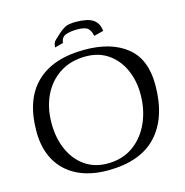

<svg xmlns="http://www.w3.org/2000/svg" viewBox="-121 -950 1041 1080"><g transform="rotate(-15 399.0 -410.0)"><path d="M416 -837Q484 -837 516 -815.5Q548 -794 552 -748L496 -734Q492 -761 476.5 -777.5Q461 -794 413 -794Q372 -794 345.5 -784Q319 -774 316 -741L267 -728Q267 -754 281.5 -768Q296 -782 315 -799Q332 -815 352.5 -826Q373 -837 416 -837ZM375 17Q272 17 197.5 -20.5Q123 -58 83 -128.5Q43 -199 43 -298Q43 -483 140.5 -578Q238 -673 423 -673Q578 -673 667.5 -601Q757 -529 757 -380Q757 -190 661.5 -86.5Q566 17 375 17ZM384 -21Q471 -21 533.5 -65.5Q596 -110 629.5 -185Q663 -260 663 -350Q663 -429 634 -493.5Q605 -558 550.5 -596.5Q496 -635 419 -635Q332 -635 268.5 -594Q205 -553 171 -482Q137 -411 137 -321Q137 -235 167 -167Q197 -99 252.5 -60Q308 -21 384 -21Z"/></g></svg>

Font: Luxurious Roman
Style: Regular
Weight: 400
Designer: Robert E. Leuschke
Foundry: Robert E. Leuschke
Version: Version 1.010; ttfautohint (v1.8.3)